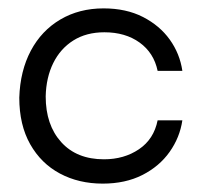

<svg xmlns="http://www.w3.org/2000/svg" viewBox="-20 -428 492 458"><path d="M225 10Q168 10 123 -14Q78 -38 52 -84Q26 -130 26 -195Q28 -259 53.5 -307Q79 -355 124 -381.5Q169 -408 227 -408Q281 -408 321 -387.5Q361 -367 385 -333.5Q409 -300 415 -259H356Q347 -302 313 -326.5Q279 -351 229 -351Q186 -351 155 -331.5Q124 -312 107 -277.5Q90 -243 89 -198Q89 -130 126 -89Q163 -48 228 -48Q276 -48 311.5 -72Q347 -96 356 -141H415Q409 -100 384.5 -65.5Q360 -31 319.5 -10.5Q279 10 225 10Z"/></svg>

Font: Darker Grotesque Light Medium
Style: Regular
Weight: 500
Version: Version 1.000;gftools[0.9.28]